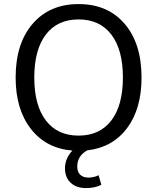

<svg xmlns="http://www.w3.org/2000/svg" viewBox="-20 -749 791 965"><path d="M210.4 -143.6Q268.6 -67.4 375 -67.4Q481.4 -67.4 539.6 -143.6Q597.7 -219.7 597.7 -359.4Q597.7 -499 539.6 -575.2Q481.4 -651.4 375 -651.4Q268.6 -651.4 210.4 -575.2Q152.3 -499 152.3 -359.4Q152.3 -219.7 210.4 -143.6ZM58.6 -359.4Q58.6 -530.3 144 -629.4Q229.5 -728.5 375 -728.5Q521.5 -728.5 606.4 -629.4Q691.4 -530.3 691.4 -359.4Q691.4 -202.1 618.7 -105Q545.9 -7.8 418 6.8Q368.2 35.2 368.2 87.9Q368.2 115.2 383.3 129.4Q398.4 143.6 423.8 143.6Q451.2 143.6 475.6 131.8L489.3 179.7Q458 196.3 412.1 196.3Q363.3 196.3 335 169.4Q306.6 142.6 306.6 96.7Q306.6 47.9 343.8 7.8Q211.9 -2.9 135.3 -101.1Q58.6 -199.2 58.6 -359.4Z"/></svg>

Font: Min Sans
Style: Regular
Weight: 400
Designer: Jinseong-Kim, NotoSansCJK, Nunito
Foundry: Jinseong-Kim
Version: Version 1.400;Glyphs 3.1.2 (3151)